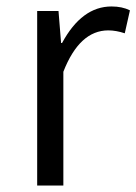

<svg xmlns="http://www.w3.org/2000/svg" viewBox="-20 -574 422 594"><path d="M95 -540H161L169 -441H172Q233 -554 325 -554Q358 -554 382 -542L366 -471Q339 -480 315 -480Q226 -480 176 -352V0H95Z"/></svg>

Font: KaiGen Gothic SC Normal
Style: Regular
Weight: 300
Designer: Ryoko NISHIZUKA Ë•øÂ°öÊ∂ºÂ≠ê (kana & ideographs); Paul D. Hunt (Latin, Greek & Cyrillic); Wenlong ZHANG Âº†ÊñáÈæô (bopom
Version: Version 1.001 October 10, 2014